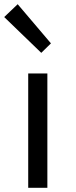

<svg xmlns="http://www.w3.org/2000/svg" viewBox="-64 -892 359 912"><path d="M70 0V-543H161V0ZM132 -641 -44 -811 20 -872 178 -686Z"/></svg>

Font: Source Han Sans Regular
Style: Regular
Weight: 400
Designer: Ryoko NISHIZUKA  (kana & ideographs); Paul D. Hunt (Latin, Greek & Cyrillic); Wenlong ZHANG  (bopomofo); Sandoll Communi
Foundry: Adobe Systems Incorporated
Version: Version 1.00 January 18, 2024, initial release